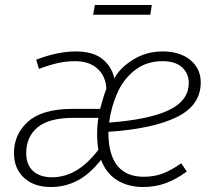

<svg xmlns="http://www.w3.org/2000/svg" viewBox="-20 -738 858 769"><path d="M438 -424Q460 -466 513 -499Q566 -532 631 -532Q701 -532 742.5 -497.5Q784 -463 784 -408Q784 -316 688 -269Q592 -222 414 -210Q414 -30 556 -30Q598 -30 632 -43Q666 -56 706 -84L728 -51Q686 -20 644 -4.5Q602 11 554 11Q492 11 448 -17Q404 -45 385 -98Q338 -39 289 -14Q240 11 184 11Q116 11 76 -26Q36 -63 36 -125Q36 -201 93 -251.5Q150 -302 272 -302H381Q394 -352 406 -382Q404 -432 371 -462.5Q338 -493 281 -493Q246 -493 212 -485.5Q178 -478 136 -462L125 -499Q211 -532 284 -532Q351 -532 389 -502.5Q427 -473 438 -424ZM417 -247Q577 -259 656.5 -297Q736 -335 736 -406Q736 -444 709 -468.5Q682 -493 631 -493Q567 -493 521 -457.5Q475 -422 450 -366Q425 -310 417 -247ZM275 -266Q176 -266 130.5 -228Q85 -190 85 -125Q85 -78 112.5 -53Q140 -28 188 -28Q239 -28 284.5 -54.5Q330 -81 374 -138Q369 -168 369 -201Q369 -234 374 -266ZM582 -679H353L360 -718H588Z"/></svg>

Font: Fira Sans ExtraLight
Style: Italic
Weight: 275
Italic angle: -8°
Designer: Carrois Corporate & Edenspiekermann AG
Foundry: Carrois Corporate GbR & Edenspiekermann AG
Version: Version 4.203